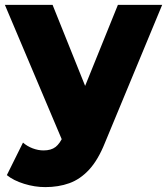

<svg xmlns="http://www.w3.org/2000/svg" viewBox="-31 -562 683 785"><path d="M154 203Q111 203 67.5 189.5Q24 176 -3 154L63 21Q80 36 102.5 44.5Q125 53 147 53Q178 53 196 39Q214 25 227 -5L252 -68L267 -87L451 -542H632L398 22Q370 92 333.5 131.5Q297 171 252.5 187Q208 203 154 203ZM228 23 -11 -542H184L360 -104Z"/></svg>

Font: Montserrat Thin ExtraBold
Style: Regular
Weight: 800
Version: Version 9.000